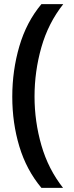

<svg xmlns="http://www.w3.org/2000/svg" viewBox="-20 -745 354 923"><path d="M39 -280Q39 -406 73 -522.5Q107 -639 179 -725H284Q212 -634 179 -518Q146 -402 146 -281Q146 -161 179 -46.5Q212 68 283 158H179Q107 72 73 -41Q39 -154 39 -280Z"/></svg>

Font: Noto Sans Thai Looped UI Condensed Medium
Style: Regular
Weight: 500
Width: 3
Designer: Cadson Demak Team
Foundry: Cadson Demak Co., Ltd.
Version: Version 1.000